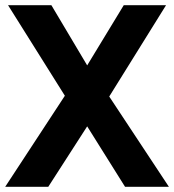

<svg xmlns="http://www.w3.org/2000/svg" viewBox="-30 -720 671 740"><path d="M-10 0 220 -351 1 -700H168L306 -468L447 -700H610L391 -348L621 0H452L306 -233L156 0Z"/></svg>

Font: Cal Sans
Style: Regular
Weight: 400
Designer: Designer Mark Davis DBA MarkFonts
Foundry: Designer Mark Davis DBA MarkFonts
Version: Version 1.000